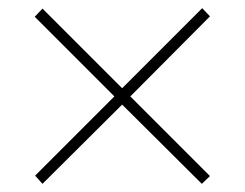

<svg xmlns="http://www.w3.org/2000/svg" viewBox="-20 -593 599 470"><path d="M66 -163 84 -143 279 -337 474 -143 494 -162 299 -357 494 -553 475 -573 279 -377 84 -572 65 -552 260 -357Z"/></svg>

Font: Noto Serif Sinhala Thin
Style: Regular
Weight: 100
Designer: Jelle Bosma - Monotype Design Team
Foundry: Monotype Imaging Inc.
Version: Version 2.007